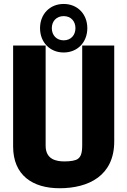

<svg xmlns="http://www.w3.org/2000/svg" viewBox="-20 -966 660 995"><path d="M288.5 9.5C440 9.5 572 -56 572 -233V-730H406V-212.5C406 -165.5 395.5 -152 384 -143C372.5 -134 346 -129.5 314 -129.5C272.5 -129.5 216.5 -139 216.5 -211V-730H48V-207C48 -57 150 9.5 288.5 9.5ZM187.5 -820C187.5 -747.5 238 -694 310 -694C382 -694 432.5 -747.5 432.5 -820C432.5 -892.5 382 -945.5 310 -945.5C238 -945.5 187.5 -892.5 187.5 -820ZM248.5 -820C248.5 -856 272.5 -882.5 310 -882.5C347.5 -882.5 371 -856 371 -820C371 -784 347.5 -757 310 -757C272.5 -757 248.5 -784 248.5 -820Z"/></svg>

Font: Monaspace Argon ExtraBold
Style: Bold
Weight: 800
Designer: Riley Cran & the Lettermatic Team
Foundry: Lettermatic
Version: Version 1.000 (Monaspace Argon)